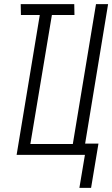

<svg xmlns="http://www.w3.org/2000/svg" viewBox="-20 -755 547 936"><path d="M367 161 394 0H61L174 -682H82L81 -735H342L343 -682H233L128 -53H335L448 -735H507L395 -55H460L424 161Z"/></svg>

Font: Iosevka Light
Style: Italic
Weight: 300
Italic angle: -9°
Monospace: yes
Designer: Belleve Invis
Foundry: Belleve Invis
Version: Version 32.5.0; ttfautohint (v1.8.4)